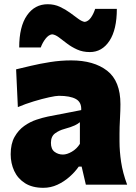

<svg xmlns="http://www.w3.org/2000/svg" viewBox="-20 -878 646 913"><path d="M186 15.1Q133.8 15.1 99.1 -6.8Q64.5 -28.8 47.6 -65.2Q30.8 -101.6 30.8 -144.5Q30.8 -194.3 49.1 -226.8Q67.4 -259.3 95.2 -279.1Q123 -298.8 153.3 -308.8Q183.6 -318.8 207.5 -323.7L366.2 -354.5Q368.2 -392.1 340.8 -407.2Q313.5 -422.4 259.8 -422.4Q246.1 -422.4 213.4 -415.3Q180.7 -408.2 140.4 -396Q100.1 -383.8 64.9 -368.7L56.6 -548.3Q85.4 -555.2 127.7 -565.2Q169.9 -575.2 219.2 -583Q268.6 -590.8 318.4 -590.8Q426.3 -590.8 489.5 -541.7Q552.7 -492.7 552.7 -382.3Q552.7 -354 550.5 -313.5Q548.3 -272.9 548.3 -242.7V-204.6Q548.3 -159.2 555.9 -107.9Q563.5 -56.6 584.5 0H388.2L368.2 -85.9H354.5Q336.9 -60.5 310.8 -37.4Q284.7 -14.2 252.9 0.5Q221.2 15.1 186 15.1ZM279.3 -143.1Q298.3 -143.1 321.5 -156.5Q344.7 -169.9 359.9 -193.8V-296.9Q350.6 -289.1 336.2 -282Q321.8 -274.9 285.6 -264.6Q261.7 -258.3 241.9 -243.9Q222.2 -229.5 222.2 -198.7Q222.2 -168.9 239.5 -156Q256.8 -143.1 279.3 -143.1ZM407.2 -630.4Q373.5 -630.4 346.7 -642.6Q319.8 -654.8 298.6 -671.1Q277.3 -687.5 260 -700.4Q242.7 -713.4 227.5 -714.8Q210.9 -712.4 196.5 -693.8Q182.1 -675.3 173.8 -652.3H71.3Q71.3 -751.5 108.2 -804.7Q145 -857.9 207 -857.9Q238.3 -857.9 264.6 -845.7Q291 -833.5 313 -817.4Q335 -801.3 352.5 -788.3Q370.1 -775.4 383.3 -773.9Q399.9 -776.4 412.4 -794.2Q424.8 -812 432.6 -835.9H535.6Q535.6 -737.3 500.5 -683.8Q465.3 -630.4 407.2 -630.4Z"/></svg>

Font: Pinar DS4-ExtraBold
Style: Regular
Weight: 800
Designer: Amin Abedi
Version: Version 2.000